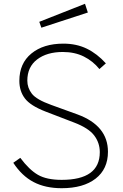

<svg xmlns="http://www.w3.org/2000/svg" viewBox="-20 -982 649 1012"><path d="M50 -124 87 -150Q134 -87 180 -60.5Q226 -34 305 -34Q506 -34 506 -180Q506 -229 476.5 -268Q447 -307 371 -336L220 -394Q140 -425 111 -463.5Q82 -502 82 -556Q82 -648 145.5 -700Q209 -752 314 -752Q383 -752 437.5 -725.5Q492 -699 538 -648L504 -618Q470 -660 422 -684Q374 -708 311 -708Q227 -708 175.5 -668.5Q124 -629 124 -557Q124 -519 148 -488Q172 -457 250 -429L388 -379Q549 -320 549 -182Q549 -91 484 -40.5Q419 10 305 10Q219 10 157 -22.5Q95 -55 50 -124ZM443 -916 198 -836 187 -867 428 -962Z"/></svg>

Font: Morrison Thin
Style: Regular
Weight: 100
Designer: Pablo Impallari, Rodrigo Fuenzalida (Modified by Dan O. Williams)
Version: Version 0.03;June 6, 2019;FontCreator 11.5.0.2425 64-bit; tt